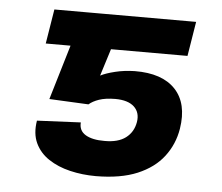

<svg xmlns="http://www.w3.org/2000/svg" viewBox="-44 -577 733 635"><g transform="rotate(5 322.5 -259.5)"><path d="M251.2 -225.5 120.9 -231.8 209.5 -528.3H582.2L563.6 -413.7H309.6L281.3 -323.6Q299.4 -333 329.7 -340.3Q359.9 -347.7 394.3 -348.4Q485.6 -349.2 529.3 -302.7Q573 -256.2 559.6 -171.6Q551.1 -119.4 519.9 -78.7Q488.8 -38 433.5 -14.7Q378.2 8.5 296.1 8.8Q250.9 8.8 210.1 -1Q169.4 -10.7 138.9 -30.9Q108.4 -51.1 93.7 -82.5Q79.1 -113.8 86.2 -157L231.3 -163.8Q228.9 -136.5 251.4 -122.9Q274 -109.3 314.8 -109.6Q359.8 -109.3 385.1 -128.5Q410.3 -147.7 416 -181Q421.3 -212.9 401.1 -231.9Q380.8 -250.9 338.4 -251.1Q305.6 -250.9 284.5 -243.6Q263.5 -236.3 251.2 -225.5ZM266.7 -528.3 247.5 -413.7H93L111.6 -528.3Z"/></g></svg>

Font: Adwaita Sans
Style: Italic
Weight: 400
Italic angle: -9.39999°
Designer: Rasmus Andersson
Foundry: rsms
Version: Version 4.001;git-9221beed3